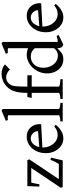

<svg xmlns="http://www.w3.org/2000/svg" viewBox="800 -1629 837 2477"><g transform="rotate(-90 1218.5 -390.5)"><path d="M44 0 34 -24 290 -406H102Q94 -378 89 -352Q84 -326 79 -300L50 -302L56 -456H391L401 -431L146 -50H341Q354 -68 365.5 -91Q377 -114 385 -133Q393 -152 395 -158L423 -150L388 0Z M481 -215Q481 -288 510 -344.5Q539 -401 587.5 -433Q636 -465 695 -464Q745 -464 783 -439Q821 -414 840.5 -371.5Q860 -329 854 -278L554 -262V-259Q554 -207 575 -162.5Q596 -118 633 -91.5Q670 -65 717 -65Q751 -65 779 -78.5Q807 -92 826 -109L847 -91Q832 -69 805.5 -46Q779 -23 745 -7.5Q711 8 672 8Q616 8 573 -23Q530 -54 505.5 -105Q481 -156 481 -215ZM671 -412Q628 -412 598.5 -380Q569 -348 559 -302L765 -318Q765 -356 737 -384Q709 -412 671 -412Z M891 0V-30Q904 -30 927 -33Q950 -36 970 -46V-704Q957 -709 939.5 -709.5Q922 -710 908 -708L899 -734L1031 -789L1051 -775V-46Q1071 -36 1094 -33Q1117 -30 1130 -30V0Z M1205 -456H1259Q1259 -501 1263.5 -548.5Q1268 -596 1285.5 -640.5Q1303 -685 1341 -722Q1379 -758 1421 -773.5Q1463 -789 1503 -789Q1541 -789 1573.5 -777Q1606 -765 1626 -745L1560 -681Q1541 -702 1514.5 -716Q1488 -730 1462 -730Q1439 -730 1416.5 -721Q1394 -712 1377 -692Q1351 -663 1345.5 -614.5Q1340 -566 1340 -481V-456H1486V-400H1340V-46Q1364 -36 1392 -33Q1420 -30 1435 -30V0H1180V-30Q1193 -30 1216 -33Q1239 -36 1259 -46V-400H1194Z M1693 8Q1639 8 1598 -19.5Q1557 -47 1533.5 -94.5Q1510 -142 1510 -202Q1510 -253 1529 -300.5Q1548 -348 1581.5 -384.5Q1615 -421 1658.5 -442.5Q1702 -464 1751 -464Q1792 -464 1835 -447V-704Q1822 -709 1804.5 -709.5Q1787 -710 1773 -708L1764 -734L1896 -789L1916 -775V-66Q1937 -64 1957.5 -69Q1978 -74 1993 -79L2005 -52L1882 8Q1860 0 1850 -13Q1840 -26 1837.5 -41Q1835 -56 1835 -67V-71Q1803 -34 1771.5 -13Q1740 8 1693 8ZM1583 -249Q1583 -199 1603 -156.5Q1623 -114 1658 -88Q1693 -62 1739 -62Q1764 -62 1788.5 -73Q1813 -84 1835 -112V-359Q1795 -412 1730 -412Q1664 -412 1623.5 -367.5Q1583 -323 1583 -249Z M2041 -215Q2041 -288 2070 -344.5Q2099 -401 2147.5 -433Q2196 -465 2255 -464Q2305 -464 2343 -439Q2381 -414 2400.5 -371.5Q2420 -329 2414 -278L2114 -262V-259Q2114 -207 2135 -162.5Q2156 -118 2193 -91.5Q2230 -65 2277 -65Q2311 -65 2339 -78.5Q2367 -92 2386 -109L2407 -91Q2392 -69 2365.5 -46Q2339 -23 2305 -7.5Q2271 8 2232 8Q2176 8 2133 -23Q2090 -54 2065.5 -105Q2041 -156 2041 -215ZM2231 -412Q2188 -412 2158.5 -380Q2129 -348 2119 -302L2325 -318Q2325 -356 2297 -384Q2269 -412 2231 -412Z"/></g></svg>

Font: Joan
Style: Regular
Weight: 400
Designer: Paolo Biagini
Version: Version 1.001; ttfautohint (v1.8.4.7-5d5b);gftools[0.9.30]